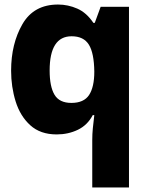

<svg xmlns="http://www.w3.org/2000/svg" viewBox="-20 -583 640 847"><path d="M549 244V-553H424L398 -482H392Q362 -527 321 -545Q280 -563 236 -563Q129 -563 79 -476.5Q29 -390 29 -271Q29 -200 49 -135.5Q69 -71 113.5 -30.5Q158 10 230 10Q281 10 323.5 -10.5Q366 -31 389 -75H396Q392 -42 389.5 -17Q387 8 387 35V244ZM295 -129Q242 -129 220.5 -165Q199 -201 199 -272Q199 -423 296 -423Q349 -423 372 -386Q395 -349 396 -267Q396 -199 373 -164Q350 -129 295 -129Z"/></svg>

Font: Noto Sans Mono UI ExtraBold
Style: Regular
Weight: 800
Designer: Monotype Design team
Foundry: Monotype Imaging Inc.
Version: 1.000